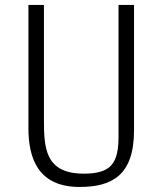

<svg xmlns="http://www.w3.org/2000/svg" viewBox="-20 -750 660 780"><path d="M303 9.5C432.5 9.5 524.5 -35.5 524.5 -220.5V-730H461.5V-192C461.5 -120.5 445.5 -91 427 -73.5C408.5 -56 376 -44.5 321.5 -44.5C161.5 -44.5 158.5 -150 158.5 -268.5V-730H95.5V-229C95.5 -107.5 134.5 9.5 303 9.5Z"/></svg>

Font: Monaspace Argon ExtraLight
Style: Regular
Weight: 200
Designer: Riley Cran & the Lettermatic Team
Foundry: Lettermatic
Version: Version 1.000 (Monaspace Argon)